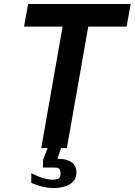

<svg xmlns="http://www.w3.org/2000/svg" viewBox="-20 -745 678 966"><path d="M295 -611H101L121.5 -725H637.5L617 -611H424L316.5 0H287.5L268.5 54Q312 53 338.2 70.2Q364.5 87.5 364.5 124Q364.5 162 332 181.5Q299.5 201 250.5 201Q196 201 137.5 175V126Q167 142 194.5 150.5Q222 159 244.5 159Q264.5 159 274.5 152.8Q284.5 146.5 284.5 128Q284.5 114.5 281.2 108.2Q278 102 270.8 100Q263.5 98 248.5 98H196.5V59L219.5 0H187.5Z"/></svg>

Font: JuliaMono BoldItalic
Style: Regular
Weight: 700
Italic angle: -9°
Monospace: yes
Designer: cormullion
Foundry: corm
Version: Version 0.049; ttfautohint (v1.8.4)